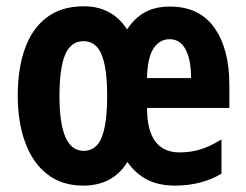

<svg xmlns="http://www.w3.org/2000/svg" viewBox="-20 -577 778 607"><path d="M517.1 -556.2Q610.4 -556.2 657.7 -489.3Q705.1 -422.4 705.1 -309.1V-235.8H444.8Q444.8 -95.2 547.9 -95.2Q583.5 -95.2 614 -104.7Q644.5 -114.3 680.2 -136.2V-27.8Q616.2 9.8 533.2 9.8Q481.9 9.8 445.3 -9Q408.7 -27.8 382.8 -64.9Q336.9 9.8 243.2 9.8Q175.3 9.8 129.2 -26.4Q83 -62.5 59.6 -126.7Q36.1 -190.9 36.1 -274.9Q36.1 -359.9 58.8 -423.3Q81.5 -486.8 127.9 -522Q174.3 -557.1 245.1 -557.1Q334.5 -557.1 381.8 -483.9Q405.3 -520 438 -538.1Q470.7 -556.2 517.1 -556.2ZM516.1 -453.1Q484.9 -453.1 465.6 -424.3Q446.3 -395.5 444.8 -330.1H584Q584 -388.7 566.7 -420.9Q549.3 -453.1 516.1 -453.1ZM244.1 -446.8Q204.1 -446.8 186 -404.3Q168 -361.8 168 -272.9Q168 -100.1 244.1 -100.1Q284.7 -100.1 301.8 -143.3Q318.8 -186.5 318.8 -274.9Q318.8 -361.3 301.3 -404.1Q283.7 -446.8 244.1 -446.8Z"/></svg>

Font: Open Sans Condensed
Style: Bold
Weight: 700
Width: 3
Designer: Monotype Design Team
Foundry: Monotype Imaging Inc.
Version: Version 3.003; ttfautohint (v1.8.4)